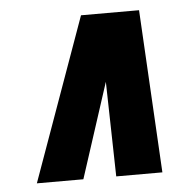

<svg xmlns="http://www.w3.org/2000/svg" viewBox="-41 -741 540 547"><g transform="rotate(-5 229.0 -467.0)"><path d="M43 -234 210 -700H376L402 -234H270L264 -505L176 -234Z"/></g></svg>

Font: Georama SemiCondensed Black
Style: Italic
Weight: 900
Width: 4
Italic angle: -9°
Designer: Jean-Baptiste Levee
Foundry: Production Type
Version: Version 1.000